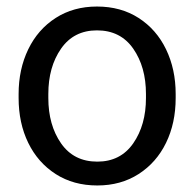

<svg xmlns="http://www.w3.org/2000/svg" viewBox="-20 -558 595 588"><path d="M277 -538Q350 -538 404.5 -503Q459 -468 488.5 -407Q518 -346 518 -270V-258Q518 -181 488.5 -120.5Q459 -60 404.5 -25Q350 10 278 10Q205 10 150.5 -25Q96 -60 66.5 -120.5Q37 -181 37 -258V-270Q37 -346 66.5 -407Q96 -468 150.5 -503Q205 -538 277 -538ZM278 -63Q349 -63 388 -119Q427 -175 427 -258V-270Q427 -353 388 -409Q349 -465 277 -465Q206 -465 167 -409Q128 -353 128 -270V-258Q128 -175 167 -119Q206 -63 278 -63Z"/></svg>

Font: Freesentation 5 Medium
Style: Regular
Weight: 500
Designer: glyphs from Roboto by Christian Robertson / Hangul glyphs from Noto Sans CJK(Source Han Sans) by Jang Soo-young and Kang
Foundry: PT&
Version: Version 2.001